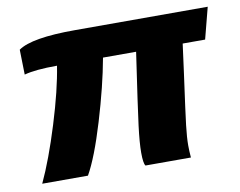

<svg xmlns="http://www.w3.org/2000/svg" viewBox="-62 -593 841 674"><g transform="rotate(-10 358.5 -255.5)"><path d="M608 -399 594 -294Q575 -157 570 -114.5Q565 -72 565 -43Q565 -24 567 0H405Q398 -9 398 -47Q398 -82 405.5 -142Q413 -202 442 -399H324Q306 -300 269.5 -179Q233 -58 200 0H37Q74 -79 110.5 -197Q147 -315 160 -399Q83 -399 43 -388L41 -477Q89 -511 243 -511H717L688 -399Z"/></g></svg>

Font: Chivo ExtraBold Italic
Style: Regular
Weight: 800
Italic angle: -8.05°
Designer: Hector Gatti
Foundry: Omnibus-Type
Version: Version 1.007